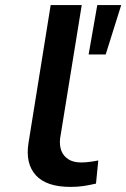

<svg xmlns="http://www.w3.org/2000/svg" viewBox="-20 -725 496 754"><path d="M257 9Q162 9 120.5 -37Q79 -83 92 -164L179 -705H301L216 -181Q213 -154 221 -133Q229 -112 248.5 -99.5Q268 -87 299 -87Q315 -87 333.5 -89.5Q352 -92 366 -95L357 -4Q331 2 308 5.5Q285 9 257 9ZM328 -511 362 -705H456L395 -511Z"/></svg>

Font: Nunito Sans 7pt Expanded SemiBold
Style: Italic
Weight: 600
Width: 7
Italic angle: -9°
Designer: Vernon Adams
Foundry: Vernon Adams
Version: Version 3.101;gftools[0.9.27]